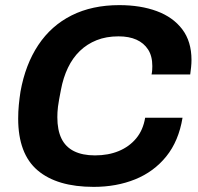

<svg xmlns="http://www.w3.org/2000/svg" viewBox="-20 -718 773 750"><path d="M346 12Q203 12 127 -52.5Q51 -117 51 -255Q51 -282 53.5 -308Q56 -334 60 -360Q79 -466 129.5 -542Q180 -618 260 -658Q340 -698 446 -698Q529 -698 592.5 -674.5Q656 -651 692 -603.5Q728 -556 728 -484Q728 -470 726.5 -456Q725 -442 723 -427H572Q574 -436 574.5 -444.5Q575 -453 575 -460Q575 -499 558.5 -524.5Q542 -550 513 -563Q484 -576 443 -576Q395 -576 357.5 -561Q320 -546 292 -519Q264 -492 245.5 -453.5Q227 -415 218 -367Q214 -346 211 -330Q208 -314 206.5 -301.5Q205 -289 204.5 -279.5Q204 -270 204 -260Q204 -210 220 -177Q236 -144 269 -127.5Q302 -111 351 -111Q403 -111 444 -128Q485 -145 512 -177.5Q539 -210 547 -258H693Q678 -167 629.5 -107Q581 -47 508 -17.5Q435 12 346 12Z"/></svg>

Font: Archivo SemiBold
Style: Bold Italic
Weight: 700
Italic angle: -10°
Version: Version 2.001